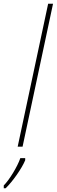

<svg xmlns="http://www.w3.org/2000/svg" viewBox="-89 -780 302 1021"><path d="M5 0H31L193 -760H167ZM-69 206V221H-59C-22 186 28 114 45 72V61H19C4 106 -41 179 -69 206Z"/></svg>

Font: Noto Sans ExtraCondensed Thin
Style: Italic
Weight: 100
Width: 2
Italic angle: -12°
Designer: Monotype Design Team
Foundry: Monotype Imaging Inc.
Version: Version 2.013